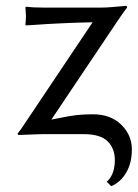

<svg xmlns="http://www.w3.org/2000/svg" viewBox="-20 -459 471 657"><path d="M329.1 -433.1Q341.8 -433.1 360.8 -434.6Q379.9 -436 394.3 -437.5Q408.7 -439 410.2 -439Q415 -439 415 -433.1Q407.7 -424.8 384.8 -391.1L155.8 -49.8Q165.5 -51.3 192.4 -56.9Q219.2 -62.5 242.7 -65.2Q266.1 -67.9 297.9 -67.9Q358.9 -67.9 395 -32.2Q431.2 3.4 431.2 51.8Q431.2 98.6 412.1 131.3Q393.1 164.1 360.8 178.2L345.2 163.1Q373 138.2 373 88.9Q373 48.8 348.1 24.4Q323.2 0 266.1 0H123L43 2.9L40 -2Q49.3 -12.2 62 -32.2L296.9 -382.8Q245.6 -381.8 188.7 -379.2Q131.8 -376.5 100.6 -374L68.8 -372.1L66.9 -375Q68.8 -390.6 68.8 -405.8Q68.8 -406.7 66.9 -433.1L68.8 -436Q91.8 -433.1 125 -433.1Z"/></svg>

Font: Linear Smooth
Style: Regular
Weight: 400
Designer: Philipp H. Poll, Flanker
Foundry: Philipp H. Poll, reworked by Flanker
Version: Version 1.061 | FøM Fix